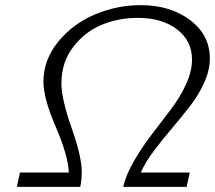

<svg xmlns="http://www.w3.org/2000/svg" viewBox="-20 -731 841 751"><path d="M45.9 0 58.1 -56.2H249Q247.1 -121.1 198.5 -233.6Q149.9 -346.2 149.9 -411.1Q149.9 -497.1 207.5 -567.6Q265.1 -638.2 351.6 -674.6Q438 -710.9 529.8 -710.9Q646 -710.9 723.4 -652.6Q800.8 -594.2 800.8 -502Q800.8 -457 779.3 -408.9Q757.8 -360.8 723.9 -316.9Q689.9 -272.9 654.5 -231.4Q619.1 -189.9 583.5 -143.1Q547.9 -96.2 530.8 -56.2H722.2L710 0H461.9Q473.1 -48.8 505.6 -104Q538.1 -159.2 575 -207Q611.8 -254.9 647.9 -302.5Q684.1 -350.1 707.5 -401.1Q731 -452.1 731 -498Q731 -571.3 672.4 -616.2Q613.8 -661.1 519 -661.1Q443.8 -661.1 377.9 -634Q312 -606.9 266.1 -546.9Q220.2 -486.8 220.2 -404.8Q220.2 -343.8 260 -231Q299.8 -118.2 299.8 -58.1Q299.8 -28.3 293.9 0Z"/></svg>

Font: CMU Bright
Style: Oblique
Weight: 500
Italic angle: -12°
Version: Version 0.7.0